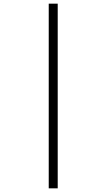

<svg xmlns="http://www.w3.org/2000/svg" viewBox="-20 -782 583 1048"><path d="M246 -762V246H295V-762Z"/></svg>

Font: Noto Sans Gujarati Light
Style: Regular
Weight: 300
Designer: Jelle Bosma - Monotype Design Team, Universal Thirst
Foundry: Monotype Imaging Inc.
Version: Version 2.106